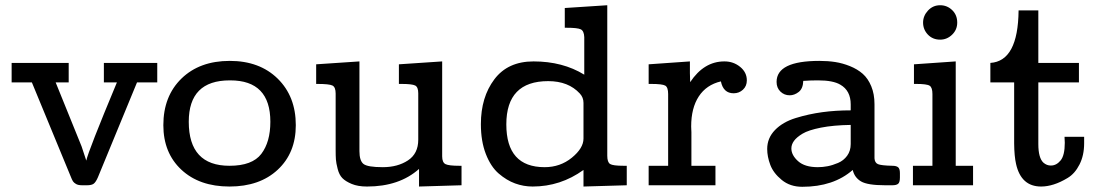

<svg xmlns="http://www.w3.org/2000/svg" viewBox="-20 -715 4268 741"><path d="M24.9 -397V-472.2H245.1V-397H194.8L294.9 -149.9L313 -95.2Q320.8 -132.3 431.2 -397H380.9V-472.2H586.9V-397H508.8L357.9 -30.8Q350.1 -12.7 342 -6.3Q334 0 315.9 0H296.9Q281.7 0 273.4 -4.9Q265.1 -9.8 261.5 -15.4Q257.8 -21 252 -36.1L103 -397Z M610.4 -231.9Q610.4 -343.8 680.4 -411.9Q750.5 -480 866.7 -480Q981.9 -480 1051.8 -411.4Q1121.6 -342.8 1121.6 -231.9Q1121.6 -125 1052 -60.1Q982.4 4.9 865.7 4.9Q749.5 4.9 679.9 -60.1Q610.4 -125 610.4 -231.9ZM708.5 -245.1Q708.5 -75.2 865.7 -75.2Q953.6 -75.2 988.5 -121.1Q1023.4 -167 1023.4 -245.1Q1023.4 -404.8 868.7 -404.8Q868.2 -404.8 867.7 -404.8Q867.2 -404.8 866.7 -404.8Q708.5 -404.8 708.5 -245.1Z M1200.2 -391.1V-466.8L1367.2 -478V-131.8Q1367.2 -94.7 1382.8 -82.3Q1398.4 -69.8 1457.5 -69.8Q1514.6 -69.8 1554.4 -95.9Q1594.2 -122.1 1594.2 -175.8V-355Q1594.2 -378.9 1582.3 -385Q1570.3 -391.1 1528.3 -391.1H1519.5V-466.8L1686.5 -478V-111.8Q1686.5 -87.9 1699.5 -81.5Q1712.4 -75.2 1752.4 -75.2H1761.2V0L1597.2 4.9V-63Q1521 4.9 1396.5 4.9Q1361.3 4.9 1337.4 -5.1Q1313.5 -15.1 1301.3 -27.6Q1289.1 -40 1283.2 -63Q1277.3 -85.9 1276.4 -99.4Q1275.4 -112.8 1275.4 -137.2V-354Q1275.4 -378.9 1262.9 -385Q1250.5 -391.1 1204.1 -391.1Z M1835.9 -235.8Q1835.9 -339.8 1887.9 -408.9Q1939.9 -478 2039.1 -478Q2151.9 -478 2234.9 -426.8V-571.8Q2233.9 -595.7 2221.4 -601.8Q2209 -607.9 2166 -607.9H2159.7V-684.1L2323.7 -694.8V-113.8Q2323.7 -88.9 2334.7 -82Q2345.7 -75.2 2386.7 -75.2H2398.9V0L2231.9 4.9V-59.1Q2143.1 4.9 2035.6 4.9Q2000.5 4.9 1967.8 -7.1Q1935.1 -19 1904.5 -45.4Q1874 -71.8 1855 -120.8Q1835.9 -169.9 1835.9 -235.8ZM1934.1 -234.9Q1934.1 -69.8 2082 -69.8Q2142.1 -69.8 2187 -106.4Q2231.9 -143.1 2231.9 -180.2V-317.9Q2231.9 -338.9 2217.8 -354Q2173.8 -401.9 2095.7 -401.9Q1934.1 -401.9 1934.1 -234.9Z M2483.4 0V-75.2H2558.6V-352.1Q2558.6 -377.9 2547.6 -384.5Q2536.6 -391.1 2492.2 -391.1H2483.4V-466.8L2642.6 -478V-433.1L2643.6 -397.9Q2696.8 -478 2775.4 -478H2776.4Q2810.5 -478 2836.4 -457Q2862.3 -436 2862.3 -404.8Q2862.3 -382.8 2847.4 -368.9Q2832.5 -355 2811.5 -355Q2771.5 -355 2762.2 -400.9Q2706.1 -387.7 2676.8 -342.8Q2647.5 -297.9 2647.5 -227.1Q2647.5 -224.1 2647.9 -216.1Q2648.4 -208 2648.4 -205.1V-75.2H2741.2V0Z M2940.9 -140.1Q2940.9 -182.1 2970.9 -213.1Q3001 -244.1 3051 -259.5Q3101.1 -274.9 3153.1 -282Q3205.1 -289.1 3263.2 -289.1V-312Q3263.2 -365.2 3223.1 -388.2Q3195.3 -404.8 3137.2 -404.8Q3135.7 -404.8 3133.8 -404.8Q3107.9 -404.8 3080.1 -402.8Q3079.1 -373 3062.5 -360.1Q3045.9 -347.2 3027.8 -347.2Q3006.8 -347.2 2991.9 -361.6Q2977.1 -376 2977.1 -398.9Q2977.1 -480 3142.1 -480Q3175.3 -480 3203.6 -475.6Q3231.9 -471.2 3260.5 -459.7Q3289.1 -448.2 3309.6 -430.2Q3330.1 -412.1 3342.5 -382.1Q3355 -352.1 3355 -313V-104Q3356 -86.9 3368.4 -81.5Q3380.9 -76.2 3423.8 -75.2Q3439 -75.2 3446 -69.6Q3453.1 -64 3453.1 -46.9V-29.8Q3453.1 -11.7 3446.5 -5.9Q3439.9 0 3423.8 0H3396Q3328.1 0 3303 -14.9Q3277.8 -29.8 3271 -59.1Q3196.8 5.9 3076.2 5.9Q3029.3 5.9 2997.1 -20.5Q2964.8 -46.9 2952.9 -78.6Q2940.9 -110.4 2940.9 -140.1ZM3034.2 -142.1Q3034.2 -116.2 3060.1 -93Q3085.9 -69.8 3136.2 -69.8Q3155.3 -69.8 3174.1 -73.5Q3192.9 -77.1 3214.4 -86.2Q3235.8 -95.2 3249.5 -114Q3263.2 -132.8 3263.2 -159.2V-232.9Q3196.3 -231.9 3148.2 -222.4Q3100.1 -212.9 3077.1 -199Q3054.2 -185.1 3044.2 -171.1Q3034.2 -157.2 3034.2 -142.1Z M3503.4 0V-75.2H3578.6V-352.1Q3578.6 -377 3568.1 -384Q3557.6 -391.1 3515.6 -391.1H3507.3V-466.8L3668.5 -478V-75.2H3735.4V0ZM3542.5 -627.9Q3542.5 -653.8 3561.5 -674.3Q3580.6 -694.8 3608.4 -694.8Q3635.3 -694.8 3654.8 -676Q3674.3 -657.2 3674.3 -627.9Q3674.3 -600.1 3654.5 -581.1Q3634.8 -562 3608.4 -562Q3579.6 -562 3561 -581.5Q3542.5 -601.1 3542.5 -627.9Z M3802.2 -397V-472.2Q3909.2 -479 3911.1 -674.8H3987.3V-472.2H4144V-397H3987.3V-159.2Q3987.3 -105 4007.3 -86.9Q4020 -76.2 4034.7 -76.2Q4035.2 -76.2 4036.1 -76.2Q4057.1 -76.2 4073.2 -95.7Q4089.4 -115.2 4089.4 -164.1Q4089.4 -168 4088.9 -175.5Q4088.4 -183.1 4088.4 -187H4164.1V-162.1Q4164.1 -115.2 4146.2 -80.1Q4128.4 -44.9 4100.3 -28.1Q4072.3 -11.2 4046.9 -3.2Q4021.5 4.9 3998 4.9Q3920.9 4.9 3901.4 -82Q3894.5 -111.8 3894 -161.1V-397Z"/></svg>

Font: CMU Concrete
Style: Bold
Weight: 700
Version: Version 0.7.0